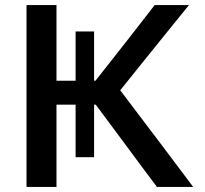

<svg xmlns="http://www.w3.org/2000/svg" viewBox="-20 -733 804 753"><path d="M84 0V-713H201.5V-416.5H276.5V-609.5H349V-416.5H354.5L447.5 -534.5Q479.5 -576 512 -617Q544 -658 586.5 -713H721Q675 -656.5 631.2 -602.2Q587.5 -548 544 -494L451.5 -379L555.5 -241.5Q584.5 -203 618 -159Q651 -115 682.5 -73.2Q714 -31.5 737.5 0H595.5Q558 -50 525.2 -93.8Q492.5 -137.5 461.5 -180L355.5 -322.5H349V-116.5H276.5V-322.5H201.5V0Z"/></svg>

Font: Heraclito Medium
Style: Regular
Weight: 500
Designer: Kostas Bartsokas (font) & Cristiano Sobral (main changes)
Foundry: Kostas Bartsokas (font) & Cristiano Sobral (main changes)
Version: Version 1.00;July 8, 2020;FontCreator 13.0.0.2655 64-bit